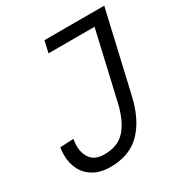

<svg xmlns="http://www.w3.org/2000/svg" viewBox="-165 -810 888 940"><g transform="rotate(-30 279.0 -340.0)"><path d="M21 -156.7Q21 -172.9 24.4 -196.8L100.6 -200.7Q97.2 -178.7 97.2 -163.6Q97.2 -116.7 121.1 -87.6Q145 -58.6 195.3 -58.6Q273.9 -58.6 315.2 -106.9Q356.4 -155.3 376.5 -240.7L464.8 -624H204.6L219.7 -689.9H557.6L453.6 -239.3Q426.3 -120.1 362.8 -55.2Q299.3 9.8 190.9 9.8Q135.7 9.8 97.4 -12Q59.1 -33.7 40 -71.3Q21 -108.9 21 -156.7Z"/></g></svg>

Font: Acari Sans
Style: Italic
Weight: 400
Italic angle: -13°
Designer: Alfredo Marco Pradil and Stefan Peev
Foundry: Hanken Design Co.
Version: Version 1.045;January 11, 2019;FontCreator 11.5.0.2425 64-bi